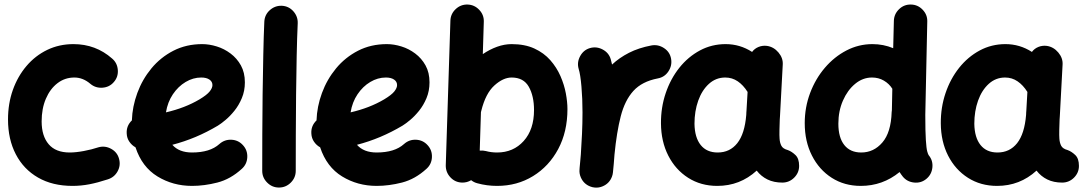

<svg xmlns="http://www.w3.org/2000/svg" viewBox="-20 -759 4823 853"><path d="M485.8 -394.5Q466.3 -371.6 435.3 -369.4Q404.3 -367.2 381.3 -386.7Q348.6 -414.6 310.5 -414.6Q268.1 -414.6 235.4 -389.4Q202.6 -364.3 183.8 -320.3Q165 -276.4 165 -219.7Q165 -154.8 196.3 -118.2Q227.5 -81.5 289.6 -81.5Q316.9 -81.5 352.3 -88.1Q387.7 -94.7 417 -104.5Q446.3 -112.8 473.6 -97.9Q501 -83 508.8 -53.7Q517.1 -23.9 502.2 2.7Q487.3 29.3 458 38.1Q413.6 52.7 376.5 59.8Q339.4 66.9 302.2 66.9Q213.4 66.9 149.2 30Q85 -6.8 50.3 -73.5Q15.6 -140.1 15.6 -228.5Q15.6 -298.8 37.1 -359.4Q58.6 -419.9 97.7 -465.8Q136.7 -511.7 189.9 -537.4Q243.2 -563 306.2 -563Q405.3 -563 478 -499Q501 -479.5 503.4 -448.5Q505.9 -417.5 485.8 -394.5Z M1054.2 -8.8Q1003.9 37.1 945.8 52Q887.7 66.9 833 66.9Q748.5 66.9 679.7 24.9Q610.8 -17.1 582 -104.5Q565.9 -113.3 554.9 -129.2Q543.9 -145 543 -165Q540.5 -199.7 565.9 -224.1Q567.9 -285.6 590.1 -345.9Q612.3 -406.2 652.8 -455.3Q693.4 -504.4 750.5 -533.7Q807.6 -563 878.4 -563Q909.7 -563 942.9 -552.7Q976.1 -542.5 1004.4 -521.2Q1032.7 -500 1050.3 -468.3Q1067.9 -436.5 1067.9 -393.1Q1067.9 -355 1054.4 -323Q1041 -291 1021.2 -266.6Q1001.5 -242.2 981.4 -225.6Q961.4 -209 947.8 -200.7Q899.4 -171.9 848.9 -150.6Q798.3 -129.4 745.6 -115.7Q775.4 -81.5 833 -81.5Q913.1 -81.5 954.6 -119.1Q977.5 -139.6 1008.3 -138.2Q1039.1 -136.7 1059.6 -113.8Q1080.1 -91.3 1078.6 -60.3Q1077.1 -29.3 1054.2 -8.8ZM874 -414.6Q837.9 -414.6 804.7 -394.8Q771.5 -375 748 -340.1Q724.6 -305.2 717.3 -259.8Q801.8 -279.3 866.2 -317.4Q899.4 -337.4 911.6 -352.8Q923.8 -368.2 923.8 -380.9Q923.8 -396.5 910.4 -405.5Q897 -414.6 874 -414.6Z M1231.9 -733.4Q1262.7 -731.9 1283.2 -709Q1303.7 -686 1302.7 -655.8Q1299.8 -594.2 1298.1 -511.7Q1296.4 -429.2 1295.4 -338.4Q1294.4 -247.6 1294.2 -159.7Q1293.9 -71.8 1293.9 0Q1293.9 30.3 1272 52.2Q1250 74.2 1219.2 74.2Q1189 74.2 1167 52.2Q1145 30.3 1145 0Q1145 -72.3 1145.3 -160.2Q1145.5 -248 1146.7 -339.4Q1147.9 -430.7 1149.7 -514.6Q1151.4 -598.6 1154.3 -662.6Q1155.8 -693.4 1178.7 -713.9Q1201.7 -734.4 1231.9 -733.4Z M1874.5 -8.8Q1824.2 37.1 1766.1 52Q1708 66.9 1653.3 66.9Q1568.8 66.9 1500 24.9Q1431.2 -17.1 1402.3 -104.5Q1386.2 -113.3 1375.2 -129.2Q1364.3 -145 1363.3 -165Q1360.8 -199.7 1386.2 -224.1Q1388.2 -285.6 1410.4 -345.9Q1432.6 -406.2 1473.1 -455.3Q1513.7 -504.4 1570.8 -533.7Q1627.9 -563 1698.7 -563Q1730 -563 1763.2 -552.7Q1796.4 -542.5 1824.7 -521.2Q1853 -500 1870.6 -468.3Q1888.2 -436.5 1888.2 -393.1Q1888.2 -355 1874.8 -323Q1861.3 -291 1841.6 -266.6Q1821.8 -242.2 1801.8 -225.6Q1781.7 -209 1768.1 -200.7Q1719.7 -171.9 1669.2 -150.6Q1618.7 -129.4 1565.9 -115.7Q1595.7 -81.5 1653.3 -81.5Q1733.4 -81.5 1774.9 -119.1Q1797.9 -139.6 1828.6 -138.2Q1859.4 -136.7 1879.9 -113.8Q1900.4 -91.3 1898.9 -60.3Q1897.5 -29.3 1874.5 -8.8ZM1694.3 -414.6Q1658.2 -414.6 1625 -394.8Q1591.8 -375 1568.4 -340.1Q1544.9 -305.2 1537.6 -259.8Q1622.1 -279.3 1686.5 -317.4Q1719.7 -337.4 1731.9 -352.8Q1744.1 -368.2 1744.1 -380.9Q1744.1 -396.5 1730.7 -405.5Q1717.3 -414.6 1694.3 -414.6Z M2057.6 -738.8Q2087.9 -737.8 2109.1 -715.3Q2130.4 -692.9 2129.4 -662.6L2125 -518.6Q2155.8 -539.6 2188.5 -551.3Q2221.2 -563 2252.9 -563Q2311.5 -563 2354 -543.5Q2396.5 -523.9 2424.8 -491.7Q2453.1 -459.5 2470 -420.9Q2486.8 -382.3 2493.9 -344Q2501 -305.7 2501 -274.4Q2501 -173.8 2460 -96.9Q2418.9 -20 2348.1 23.4Q2277.3 66.9 2188.5 66.9Q2143.1 66.9 2100.6 55.2Q2085.4 51.3 2073.2 41.5Q2054.7 52.7 2032.7 52.2Q2002 51.3 1981 28.8Q1960 6.3 1960.4 -24.4L1981 -667Q1981.9 -697.3 2004.4 -718.5Q2026.9 -739.7 2057.6 -738.8ZM2138.7 -87.9Q2162.1 -81.5 2188.5 -81.5Q2260.7 -81.5 2306.6 -132.6Q2352.5 -183.6 2352.5 -270Q2352.5 -332.5 2329.3 -373.5Q2306.2 -414.6 2252.9 -414.6Q2215.3 -414.6 2176.3 -379.2Q2137.2 -343.8 2118.2 -266.6Q2117.7 -263.7 2116.7 -260.7L2111.3 -89.8Q2125 -91.3 2138.7 -87.9Z M2621.6 74.2Q2611.8 73.2 2603 69.8Q2573.2 58.6 2560.5 29.3Q2552.7 11.7 2554.7 -7.3Q2555.2 -10.7 2555.2 -14.6Q2556.6 -28.8 2557.9 -43.7Q2559.1 -58.6 2560.5 -73.2Q2563.5 -116.2 2565.7 -164.6Q2567.9 -212.9 2567.9 -259.8Q2567.9 -320.8 2563.2 -374.5Q2558.6 -428.2 2550.8 -453.1Q2542.5 -481.9 2557.4 -509.5Q2572.3 -537.1 2601.1 -545.4Q2629.9 -553.7 2657.5 -539.1Q2685.1 -524.4 2693.4 -495.6Q2696.8 -484.4 2699.2 -472.2Q2731.4 -502.4 2774.4 -524.4Q2817.4 -546.4 2874 -557.1Q2903.8 -562.5 2929.9 -545.4Q2956.1 -528.3 2961.4 -498Q2966.8 -468.3 2949.7 -442.1Q2932.6 -416 2902.3 -410.6Q2832 -397 2793.9 -355Q2755.9 -313 2737.8 -242.4Q2719.7 -171.9 2710 -72.3Q2707 -29.3 2703.1 7.3Q2702.1 17.1 2698.7 25.9Q2687.5 55.7 2658.2 68.4Q2640.6 76.2 2621.6 74.2Z M3455.6 52.2Q3418 52.2 3389.6 38.3Q3361.3 24.4 3341.8 -1Q3267.6 66.9 3166.5 66.9Q3093.8 66.9 3037.4 31Q2981 -4.9 2949 -67.6Q2917 -130.4 2916.5 -210.9Q2916 -281.7 2937.5 -345.2Q2959 -408.7 2998 -457.8Q3037.1 -506.8 3089.6 -534.9Q3142.1 -563 3203.6 -563Q3267.6 -563 3321.3 -528.3Q3332 -543 3349.6 -550.3Q3367.2 -557.6 3387.2 -555.2Q3417.5 -550.8 3438.5 -525.9Q3459.5 -501 3457.5 -471.7L3445.3 -243.2Q3444.8 -235.8 3444.3 -228.5Q3443.4 -207.5 3442.9 -181.9Q3442.4 -156.2 3443.4 -143.6Q3444.3 -125.5 3451.2 -111.8Q3458 -98.1 3480 -92.3Q3497.6 -85.9 3513.9 -70.3Q3530.3 -54.7 3530.3 -22Q3530.3 8.3 3508.3 30.3Q3486.3 52.2 3455.6 52.2ZM3168.5 -81.5Q3222.7 -81.5 3255.6 -123Q3288.6 -164.6 3295.4 -248.5Q3295.4 -254.9 3295.9 -260.3Q3295.9 -263.2 3296.4 -266.1L3301.3 -350.6Q3282.2 -380.9 3257.6 -397.7Q3232.9 -414.6 3202.1 -414.6Q3160.6 -414.6 3129.6 -386.5Q3098.6 -358.4 3082 -311.8Q3065.4 -265.1 3065.4 -209Q3066.4 -147.9 3093 -114.7Q3119.6 -81.5 3168.5 -81.5Z M3856 -563Q3904.8 -563 3948.2 -544.9L3951.2 -666.5Q3952.1 -696.8 3974.4 -718.3Q3996.6 -739.7 4027.3 -738.8Q4057.6 -738.3 4079.1 -715.8Q4100.6 -693.4 4099.6 -663.1L4090.8 -248.5Q4090.8 -173.3 4093.3 -136.5Q4095.7 -99.6 4099.4 -86.4Q4103 -73.2 4106 -69.3Q4125.5 -45.9 4122.3 -14.9Q4119.1 16.1 4095.7 35.6Q4072.3 55.2 4041 52Q4009.8 48.8 3990.7 25.4Q3982.9 15.6 3976.6 5.4Q3901.4 66.9 3804.2 66.9Q3731.4 66.9 3675.3 31Q3619.1 -4.9 3587.2 -67.9Q3555.2 -130.9 3555.2 -211.9Q3555.2 -282.2 3579.1 -345.7Q3603 -409.2 3644.8 -458Q3686.5 -506.8 3740.7 -534.9Q3794.9 -563 3856 -563ZM3704.6 -209.5Q3704.6 -147.9 3731 -114.7Q3757.3 -81.5 3806.2 -81.5Q3861.8 -81.5 3900.1 -126Q3938.5 -170.4 3941.4 -261.2Q3941.4 -265.6 3942.4 -269.5L3944.3 -364.7Q3930.2 -387.2 3906.7 -400.9Q3883.3 -414.6 3854 -414.6Q3813 -414.6 3779.1 -386.5Q3745.1 -358.4 3724.9 -312Q3704.6 -265.6 3704.6 -209.5Z M4698.7 52.2Q4661.1 52.2 4632.8 38.3Q4604.5 24.4 4585 -1Q4510.7 66.9 4409.7 66.9Q4336.9 66.9 4280.5 31Q4224.1 -4.9 4192.1 -67.6Q4160.2 -130.4 4159.7 -210.9Q4159.2 -281.7 4180.7 -345.2Q4202.1 -408.7 4241.2 -457.8Q4280.3 -506.8 4332.8 -534.9Q4385.3 -563 4446.8 -563Q4510.7 -563 4564.5 -528.3Q4575.2 -543 4592.8 -550.3Q4610.4 -557.6 4630.4 -555.2Q4660.6 -550.8 4681.6 -525.9Q4702.6 -501 4700.7 -471.7L4688.5 -243.2Q4688 -235.8 4687.5 -228.5Q4686.5 -207.5 4686 -181.9Q4685.5 -156.2 4686.5 -143.6Q4687.5 -125.5 4694.3 -111.8Q4701.2 -98.1 4723.1 -92.3Q4740.7 -85.9 4757.1 -70.3Q4773.4 -54.7 4773.4 -22Q4773.4 8.3 4751.5 30.3Q4729.5 52.2 4698.7 52.2ZM4411.6 -81.5Q4465.8 -81.5 4498.8 -123Q4531.7 -164.6 4538.6 -248.5Q4538.6 -254.9 4539.1 -260.3Q4539.1 -263.2 4539.6 -266.1L4544.4 -350.6Q4525.4 -380.9 4500.7 -397.7Q4476.1 -414.6 4445.3 -414.6Q4403.8 -414.6 4372.8 -386.5Q4341.8 -358.4 4325.2 -311.8Q4308.6 -265.1 4308.6 -209Q4309.6 -147.9 4336.2 -114.7Q4362.8 -81.5 4411.6 -81.5Z"/></svg>

Font: Mikhak-DS2-FD ExtraBold
Style: Regular
Weight: 800
Designer: Amin Abedi
Version: Version 3.2